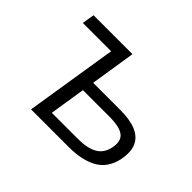

<svg xmlns="http://www.w3.org/2000/svg" viewBox="-139 -963 1222 1222"><g transform="rotate(45 471.5 -352.5)"><path d="M240 0 339 -622H84L98 -705H448L400 -399H646Q732 -399 786.5 -376Q841 -353 862.5 -305.5Q884 -258 869 -181Q848 -84 773.5 -42Q699 0 579 0ZM349 -78H582Q670 -78 717.5 -106Q765 -134 777 -195Q791 -262 754.5 -291Q718 -320 626 -320H387Z"/></g></svg>

Font: Nunito Sans 7pt SemiExpanded
Style: Italic
Weight: 400
Width: 6
Italic angle: -9°
Designer: Vernon Adams
Foundry: Vernon Adams
Version: Version 3.101;gftools[0.9.27]